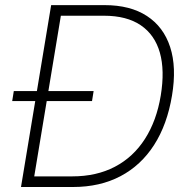

<svg xmlns="http://www.w3.org/2000/svg" viewBox="-20 -748 760 768"><path d="M272 0H88.9L95.7 -42.5H269Q366.2 -42.5 439.7 -81.1Q513.2 -119.6 559.8 -192.4Q606.4 -265.1 623 -365.7Q639.6 -466.3 619.4 -537.6Q599.1 -608.9 543 -647Q486.8 -685.1 396 -685.1H200.7L208 -727.5H398.4Q501 -727.5 567.6 -684.1Q634.3 -640.6 660.6 -559.8Q687 -479 668 -365.7Q648.9 -250 596.4 -168.2Q543.9 -86.4 461.9 -43.2Q379.9 0 272 0ZM230.5 -727.5 109.9 0H64L184.6 -727.5ZM28.8 -343.8 35.2 -383.8H354.5L348.1 -343.8Z"/></svg>

Font: Inter ExtraLight
Style: Italic
Weight: 250
Italic angle: -9.3988°
Designer: Rasmus Andersson
Foundry: rsms
Version: Version 4.001;git-66647c0bb